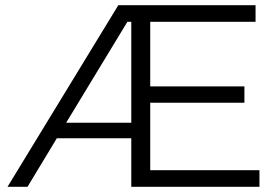

<svg xmlns="http://www.w3.org/2000/svg" viewBox="-20 -720 1066 740"><path d="M980 -64V0H486V-187H199L86 0H9L436 -700H965V-636H559V-387H922V-324H559V-64ZM486 -247V-636H471L235 -247Z"/></svg>

Font: APTA Sans Regular
Style: Regular
Weight: 400
Version: Version 7.200